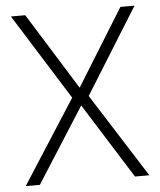

<svg xmlns="http://www.w3.org/2000/svg" viewBox="-51 -741 656 786"><g transform="rotate(-5 277.0 -348.5)"><path d="M82 -697 278 -382 473 -697H531L312 -345L531 0H472L278 -309L81 0H23L244 -344L23 -697Z"/></g></svg>

Font: TitilliumText
Style: Light
Weight: 300
Designer: Accademia di Belle Arti di Urbino and others
Foundry: Accademia di Belle Arti di Urbino and others.
Version: Version 60.001